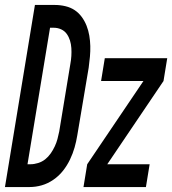

<svg xmlns="http://www.w3.org/2000/svg" viewBox="-61 -755 695 775"><path d="M-41 0 80 -735H160Q182 -735 203 -730Q224 -725 240.5 -714Q257 -703 269 -686.5Q281 -670 288.5 -651Q296 -632 299.5 -611Q303 -590 303.5 -569Q304 -548 302 -526Q300 -504 297 -482L251 -209Q247 -184 240 -159.5Q233 -135 221.5 -111Q210 -87 193.5 -66Q177 -45 154.5 -29.5Q132 -14 107.5 -7Q83 0 58 0ZM50 -92H62Q77 -92 93 -97Q109 -102 121.5 -112Q134 -122 143.5 -135.5Q153 -149 160 -164Q167 -179 171 -194Q175 -209 178 -224L223 -497Q226 -513 227 -529Q228 -545 227 -561Q226 -577 221.5 -591.5Q217 -606 208.5 -618Q200 -630 186 -636.5Q172 -643 156 -643H141ZM528 0H276L291 -92L518 -428H347L362 -520H614L599 -428L372 -92H543Z"/></svg>

Font: Iosevka Semibold Extended
Style: Italic
Weight: 600
Width: 7
Italic angle: -9°
Monospace: yes
Designer: Belleve Invis
Foundry: Belleve Invis
Version: Version 32.5.0; ttfautohint (v1.8.4)